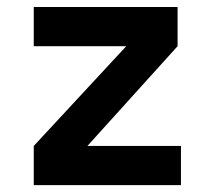

<svg xmlns="http://www.w3.org/2000/svg" viewBox="-20 -538 626 558"><path d="M180.2 -54.2 78.1 -113.8 400.4 -461.4 496.1 -403.8ZM78.1 0V-113.8H505.9V0ZM78.1 -403.8V-517.6H496.1V-403.8Z"/></svg>

Font: Cascadia Mono PL
Style: Regular
Weight: 400
Monospace: yes
Designer: Aaron Bell
Foundry: Saja Typeworks
Version: Version 2102.003